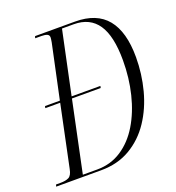

<svg xmlns="http://www.w3.org/2000/svg" viewBox="-153 -818 844 922"><g transform="rotate(-20 269.0 -357.0)"><path d="M-23 0 -20 -10H3Q30 -10 45.5 -18Q61 -26 67 -57L133 -372H57L59 -382H135L194 -659Q197 -677 197 -683Q197 -695 186.5 -699.5Q176 -704 158 -704H126L129 -714H333Q443 -714 496.5 -648.5Q550 -583 550 -454Q550 -368 528.5 -286.5Q507 -205 464 -140.5Q421 -76 356.5 -38Q292 0 207 0ZM191 -10Q260 -10 315 -46Q370 -82 408 -145Q446 -208 466 -289.5Q486 -371 486 -461Q486 -585 445.5 -644.5Q405 -704 323 -704H263L195 -382H342L340 -372H193L117 -10Z"/></g></svg>

Font: Noto Serif Display ExtraCondensed Light
Style: Italic
Weight: 300
Width: 2
Italic angle: -12°
Designer: Monotype Design Team
Foundry: Monotype Imaging Inc.
Version: Version 2.009